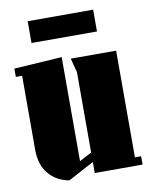

<svg xmlns="http://www.w3.org/2000/svg" viewBox="-80 -750 648 822"><g transform="rotate(-10 243.5 -339.0)"><path d="M267.1 -439 251 -500H448.2V-36.1H475.1V0H267.1V-47.9L154.8 12.2Q99.1 2 66.2 -37.6Q33.2 -77.1 33.2 -143.1V-463.9H5.9V-500L213.9 -513.2V-61L267.1 -88.9ZM97.2 -595.2V-689.9H381.8V-595.2Z"/></g></svg>

Font: Lletraferida
Style: Heavy
Weight: 900
Designer: Josep Patau Bellart
Foundry: Josep Patau Bellart
Version: Version 1.000